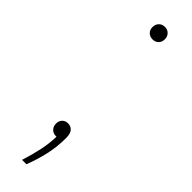

<svg xmlns="http://www.w3.org/2000/svg" viewBox="-246 -539 684 684"><g transform="rotate(45 96.0 -197.5)"><path d="M71 150Q83.5 110.5 91 75.5Q98.5 40.5 99.5 5H96Q82.5 5 73.8 -4Q65 -13 65 -27Q65 -40.5 73.2 -49.2Q81.5 -58 95 -58Q109 -58 118 -48.2Q127 -38.5 127 -16Q127 30.5 117 72.5Q107 114.5 93 150ZM96 -482Q82.5 -482 73.8 -490.5Q65 -499 65 -513Q65 -527.5 73.8 -536.2Q82.5 -545 96 -545Q109.5 -545 118.2 -536.2Q127 -527.5 127 -513Q127 -499 118.2 -490.5Q109.5 -482 96 -482Z"/></g></svg>

Font: Encode Sans SmCnd Th
Style: Regular
Weight: 100
Width: 4
Designer: Multiple Designers
Foundry: Impallari Type
Version: Version 3.002; ttfautohint (v1.8.3) -l 8 -r 50 -G 200 -x 14 